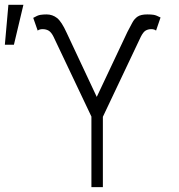

<svg xmlns="http://www.w3.org/2000/svg" viewBox="-36 -771 736 791"><path d="M340.6 0V-290.8L184.7 -619.3Q175.4 -638.1 164.8 -644.5Q154.1 -650.9 139.6 -650.9Q126.4 -650.9 119.3 -644.9L100.9 -697.4Q118.3 -707.7 130 -709.7Q141.7 -711.6 155.9 -711.6Q180 -711.6 198.9 -696.9Q217.7 -682.2 238.6 -636L362.6 -371.8L489 -639.6Q500.4 -660.9 508.9 -677.2Q517.4 -693.5 530.9 -702.6Q544.4 -711.6 570.7 -711.6Q586.6 -711.6 597.3 -709.9Q608 -708.1 625.4 -698.9L606.9 -644.9Q600.5 -650.9 586.6 -650.9Q574.2 -650.9 564.1 -645.1Q554 -639.2 544 -619.3L387.8 -289.8V0ZM-16 -586.6 -1.4 -751.1H60.4L21.3 -586.6Z"/></svg>

Font: Inter UI Extra Light
Style: Regular
Weight: 200
Designer: Rasmus Andersson
Foundry: rsms
Version: 3.2;8d6f07862